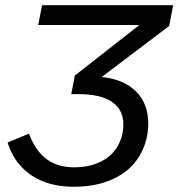

<svg xmlns="http://www.w3.org/2000/svg" viewBox="-20 -708 686 738"><path d="M262.7 9.8Q200.7 9.8 150.4 -8.8Q98.6 -28.3 62.5 -66.7Q26.4 -105 9.3 -160.2L91.3 -194.3Q116.7 -127.4 159.4 -96.2Q202.1 -64.9 264.2 -64.9Q323.2 -64.9 365.7 -85.9Q409.2 -106.4 431.6 -145.3Q454.1 -184.1 454.1 -230Q454.1 -286.6 410.2 -316.4Q366.2 -346.2 281.7 -346.2H253.9L267.6 -417.5L515.6 -611.8H127L141.6 -688H645.5L630.4 -608.4L371.1 -412.1Q456.1 -403.3 502.9 -356.4Q549.8 -309.6 549.8 -233.9Q549.8 -164.1 515.6 -107.9Q481.4 -51.3 416.5 -20.8Q351.6 9.8 262.7 9.8Z"/></svg>

Font: Arimo
Style: Italic
Weight: 400
Italic angle: -12°
Designer: Steve Matteson
Foundry: Monotype Imaging Inc.
Version: Version 1.33